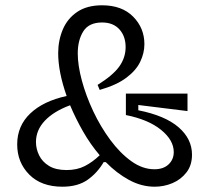

<svg xmlns="http://www.w3.org/2000/svg" viewBox="-20 -694 799 726"><path d="M216 12Q136 12 90.5 -34Q45 -80 45 -148Q45 -218 94.5 -265Q144 -312 232 -331Q200 -422 200 -493Q200 -541 217.5 -582.5Q235 -624 272 -649Q309 -674 366 -674Q441 -674 483.5 -631Q526 -588 526 -527Q526 -493 510 -460Q494 -427 457 -399.5Q420 -372 357 -354L349 -373Q407 -409 431 -442.5Q455 -476 455 -516Q455 -557 431.5 -583Q408 -609 366 -609Q316 -609 295 -575.5Q274 -542 274 -492Q274 -447 289.5 -389.5Q305 -332 332.5 -273.5Q360 -215 397 -165Q434 -115 476.5 -84.5Q519 -54 564 -54Q598 -54 617.5 -72.5Q637 -91 637 -119Q637 -164 589 -203Q541 -242 456 -259V-340H689V-274L503 -297V-277Q604 -257 655 -213Q706 -169 706 -109Q706 -69 685 -42Q664 -15 632 -1.5Q600 12 565 12Q515 12 468 -13.5Q421 -39 380 -81H372Q348 -40 311 -14Q274 12 216 12ZM116 -157Q116 -131 128 -106.5Q140 -82 165.5 -66.5Q191 -51 232 -51Q271 -51 300.5 -66Q330 -81 357 -107Q322 -148 294 -197Q266 -246 245 -296Q183 -273 149.5 -237.5Q116 -202 116 -157Z"/></svg>

Font: Bricolage Grotesque 12pt Light
Style: Regular
Weight: 300
Designer: Mathieu Triay
Foundry: Atelier Triay
Version: Version 1.001; ttfautohint (v1.8.4.7-5d5b);gftools[0.9.33.de